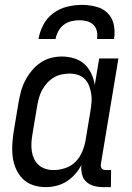

<svg xmlns="http://www.w3.org/2000/svg" viewBox="-20 -760 540 788"><path d="M168 8Q141 8 116.5 0Q92 -8 74.5 -25Q57 -42 46.5 -65Q36 -88 32.5 -113.5Q29 -139 30.5 -166Q32 -193 36 -219L56 -339Q60 -362 66 -384.5Q72 -407 83 -428.5Q94 -450 109.5 -469Q125 -488 145 -502Q165 -516 188 -522Q211 -528 234 -528Q260 -528 284.5 -520.5Q309 -513 326.5 -497Q344 -481 354.5 -458.5Q365 -436 369 -411L387 -520H466L394 -87Q393 -82 394 -77Q395 -72 397.5 -68.5Q400 -65 405 -63.5Q410 -62 415 -62H436L435 8H403Q384 8 365.5 3Q347 -2 334 -14Q321 -26 316.5 -45Q312 -64 314 -83Q304 -63 288.5 -45.5Q273 -28 253.5 -15.5Q234 -3 211.5 2.5Q189 8 168 8ZM200 -62Q223 -62 247.5 -70Q272 -78 289.5 -95.5Q307 -113 317 -136.5Q327 -160 331 -183L351 -303Q354 -321 355.5 -339Q357 -357 354.5 -374Q352 -391 346 -407Q340 -423 328.5 -435Q317 -447 300.5 -452.5Q284 -458 266 -458Q250 -458 233 -454.5Q216 -451 201 -442Q186 -433 174 -420Q162 -407 153.5 -391.5Q145 -376 140.5 -360Q136 -344 133 -328L113 -208Q110 -191 109 -173.5Q108 -156 110.5 -139.5Q113 -123 120 -108Q127 -93 139 -82.5Q151 -72 167 -67Q183 -62 200 -62ZM138 -600Q143 -630 158 -658.5Q173 -687 199 -706Q225 -725 255.5 -732.5Q286 -740 316 -740Q346 -740 374.5 -732.5Q403 -725 422 -706Q441 -687 447 -658.5Q453 -630 448 -600H378Q381 -616 377.5 -632Q374 -648 363 -658.5Q352 -669 337 -673Q322 -677 306 -677Q290 -677 273 -673Q256 -669 242 -658.5Q228 -648 219.5 -632Q211 -616 208 -600Z"/></svg>

Font: Iosevka Fixed
Style: Italic
Weight: 400
Italic angle: -9°
Monospace: yes
Designer: Belleve Invis
Foundry: Belleve Invis
Version: Version 33.2.4